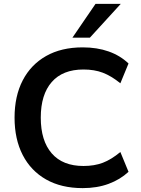

<svg xmlns="http://www.w3.org/2000/svg" viewBox="-20 -959 725 989"><path d="M406 10Q296 10 217.5 -34.5Q139 -79 97 -160.5Q55 -242 55 -353Q55 -464 97 -545Q139 -626 217.5 -670.5Q296 -715 406 -715Q480 -715 539.5 -694Q599 -673 642 -632L600 -530Q553 -568 509.5 -584.5Q466 -601 410 -601Q303 -601 246.5 -536.5Q190 -472 190 -353Q190 -234 246.5 -169Q303 -104 410 -104Q466 -104 509.5 -120.5Q553 -137 600 -176L642 -74Q599 -34 539.5 -12Q480 10 406 10ZM353 -765 472 -939H602L443 -765Z"/></svg>

Font: Mulish ExtraLight
Style: Bold
Weight: 700
Version: Version 3.603